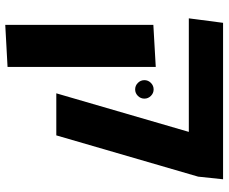

<svg xmlns="http://www.w3.org/2000/svg" viewBox="-86 -556 827 694"><g transform="rotate(90 327.0 -209.5)"><path d="M317.8 0 457.2 -479H46.8L63 -602.8H628.5L619 -512.8L469.8 0ZM70.5 184.5V-350.8L222.5 -359.5V176.2ZM303.8 -285Q290 -285 280.1 -294.9Q270.2 -304.8 270.2 -318.5Q270.2 -332 280.1 -341.9Q290 -351.8 303.8 -351.8Q317.2 -351.8 327.1 -341.9Q337 -332 337 -318.5Q337 -304.8 327.1 -294.9Q317.2 -285 303.8 -285Z"/></g></svg>

Font: Noto Sans Hebrew Light
Style: Regular
Weight: 100
Version: Version 3.000